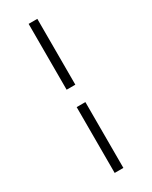

<svg xmlns="http://www.w3.org/2000/svg" viewBox="-213 -799 725 917"><g transform="rotate(-30 150.0 -341.0)"><path d="M126 -752H174V-389H126ZM126 -293H174V70H126Z"/></g></svg>

Font: Bellota Light
Style: Regular
Weight: 300
Designer: Kemie Guaida
Foundry: Kemie Guaida
Version: Version 4.001